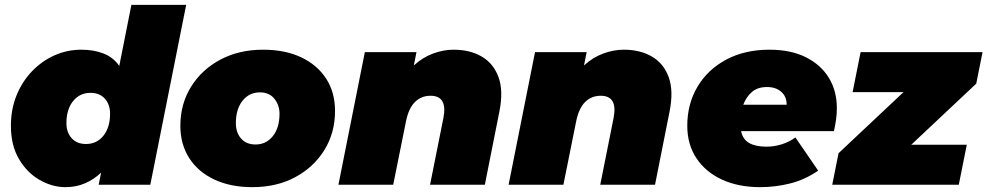

<svg xmlns="http://www.w3.org/2000/svg" viewBox="-20 -762 4073 792"><path d="M250 10Q196 10 144 -19.5Q92 -49 58.5 -105.5Q25 -162 25 -243Q25 -311 48 -368Q71 -425 111.5 -467.5Q152 -510 204.5 -533.5Q257 -557 316 -557Q366 -557 406.5 -541.5Q447 -526 472 -490L522 -742H748L600 0H387L397 -50Q368 -22 331 -6Q294 10 250 10ZM335 -168Q379 -168 406.5 -202Q434 -236 434 -293Q434 -331 412.5 -355Q391 -379 353 -379Q309 -379 281.5 -345Q254 -311 254 -254Q254 -216 275.5 -192Q297 -168 335 -168Z M1021 10Q931 10 864 -21.5Q797 -53 760.5 -110Q724 -167 724 -243Q724 -333 768 -404Q812 -475 889 -516Q966 -557 1065 -557Q1156 -557 1222.5 -525.5Q1289 -494 1325.5 -437.5Q1362 -381 1362 -304Q1362 -214 1318 -143Q1274 -72 1197.5 -31Q1121 10 1021 10ZM1034 -166Q1078 -166 1105.5 -200.5Q1133 -235 1133 -293Q1133 -328 1112 -354.5Q1091 -381 1052 -381Q1008 -381 980.5 -346.5Q953 -312 953 -254Q953 -215 974.5 -190.5Q996 -166 1034 -166Z M1851 -557Q1919 -557 1967.5 -528.5Q2016 -500 2036.5 -443.5Q2057 -387 2040 -302L1980 0H1754L1809 -275Q1827 -367 1756 -367Q1718 -367 1692 -341.5Q1666 -316 1655 -263L1602 0H1376L1485 -547H1698L1687 -492Q1723 -525 1766 -541Q1809 -557 1851 -557Z M2553 -557Q2621 -557 2669.5 -528.5Q2718 -500 2738.5 -443.5Q2759 -387 2742 -302L2682 0H2456L2511 -275Q2529 -367 2458 -367Q2420 -367 2394 -341.5Q2368 -316 2357 -263L2304 0H2078L2187 -547H2400L2389 -492Q2425 -525 2468 -541Q2511 -557 2553 -557Z M3116 10Q3026 10 2958.5 -21Q2891 -52 2853 -109Q2815 -166 2815 -243Q2815 -333 2857 -404Q2899 -475 2975.5 -516Q3052 -557 3154 -557Q3242 -557 3304 -526Q3366 -495 3399 -441Q3432 -387 3432 -316Q3432 -291 3428.5 -267Q3425 -243 3420 -221H3037Q3044 -187 3070.5 -172Q3097 -157 3142 -157Q3173 -157 3204 -166.5Q3235 -176 3261 -195L3355 -58Q3299 -20 3238.5 -5Q3178 10 3116 10ZM3046 -330H3225Q3225 -364 3202.5 -383.5Q3180 -403 3144 -403Q3105 -403 3081.5 -382.5Q3058 -362 3046 -330Z M3413 0 3439 -130 3707 -382H3497L3530 -547H4033L4007 -417L3739 -165H3968L3935 0Z"/></svg>

Font: Montserrat Black
Style: Italic
Weight: 900
Italic angle: -11.3°
Designer: Julieta Ulanovsky
Foundry: Julieta Ulanovsky
Version: Version 9.000; ttfautohint (v1.8.4.7-5d5b)